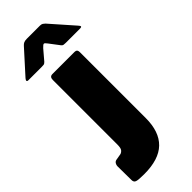

<svg xmlns="http://www.w3.org/2000/svg" viewBox="-354 -786 990 990"><g transform="rotate(-45 141.0 -291.0)"><path d="M242 -29Q242 70 190.5 120Q139 170 32 170Q-10 170 -23 165.5Q-36 161 -36 145L-37 43Q-37 35 -32 26.5Q-27 18 -17 16L18 10Q28 7 35 -2Q42 -11 42 -36V-507Q42 -530 62 -530H224Q242 -530 242 -510V-29ZM198 -604 157 -658Q147 -672 141.5 -672Q136 -672 123 -658L77 -604Q70 -597 65.5 -596Q61 -595 51 -595H-48Q-57 -595 -57.5 -600Q-58 -605 -51 -613L61 -737Q68 -745 76 -748.5Q84 -752 98 -752H193Q204 -752 210 -748Q216 -744 221 -739L332 -613Q349 -595 330 -595H225Q216 -595 209.5 -596Q203 -597 198 -604Z"/></g></svg>

Font: Libre Franklin Thin Black
Style: Regular
Weight: 900
Version: Version 3.000